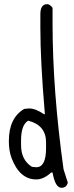

<svg xmlns="http://www.w3.org/2000/svg" viewBox="-20 -851 356 922"><path d="M207 -831.1Q218.8 -831.1 232.4 -813.5V-740.2Q232.4 -416 285.2 -38.1L305.7 26.4Q298.8 50.8 275.4 50.8Q245.1 50.8 232.4 -22.5H225.6Q189.5 10.7 154.3 10.7Q74.2 10.7 35.2 -92.8Q22.5 -127 22.5 -173.8Q22.5 -285.2 96.7 -328.1L118.2 -330.1H121.1Q150.4 -330.1 191.4 -302.7H195.3V-305.7Q173.8 -557.6 173.8 -717.8V-783.2Q173.8 -831.1 207 -831.1ZM81.1 -176.8V-154.3Q81.1 -82 133.8 -49.8L154.3 -47.9Q201.2 -47.9 201.2 -139.6V-167Q201.2 -250 115.2 -271.5Q81.1 -251 81.1 -176.8Z"/></svg>

Font: Sue Ellen Francisco
Style: Regular
Weight: 400
Designer: Kimberly Geswein
Foundry: Kimberly Geswein
Version: Version 1.002 2007